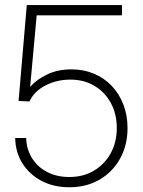

<svg xmlns="http://www.w3.org/2000/svg" viewBox="-20 -748 579 777"><path d="M260.7 9.8Q196.8 9.8 147.9 -16.1Q99.1 -42 70.8 -86.9Q42.5 -131.8 41.5 -189.5H85.9Q87.4 -143.6 109.6 -107.9Q131.8 -72.3 170.7 -52Q209.5 -31.7 260.7 -31.7Q317.4 -31.7 360.6 -57.6Q403.8 -83.5 428.2 -128.2Q452.6 -172.9 452.6 -229.5Q452.6 -287.1 428.5 -331.3Q404.3 -375.5 362.1 -400.6Q319.8 -425.8 265.1 -425.8Q209.5 -425.8 164.1 -402.3Q118.7 -378.9 99.1 -337.4L55.2 -339.4L88.4 -727.5H473.6V-686H128.4L102.1 -397.5H103Q128.9 -426.8 171.4 -447Q213.9 -467.3 269 -467.3Q318.4 -467.3 359.9 -450Q401.4 -432.6 431.9 -400.6Q462.4 -368.7 479.2 -325.2Q496.1 -281.7 496.1 -229.5Q496.1 -160.6 466.1 -106.4Q436 -52.2 383.1 -21.2Q330.1 9.8 260.7 9.8Z"/></svg>

Font: Inter 28pt ExtraLight
Style: Regular
Weight: 250
Designer: Rasmus Andersson
Foundry: rsms
Version: Version 4.001;git-66647c0bb